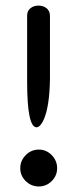

<svg xmlns="http://www.w3.org/2000/svg" viewBox="-20 -675 280 694"><path d="M120.1 -1Q92.8 -1 73 -20.5Q53.2 -40 53.2 -67.1Q53.2 -94.2 73 -114.3Q92.8 -134.3 120.1 -134.3Q147.5 -134.3 167 -114.3Q186.5 -94.2 186.5 -67.1Q186.5 -40 167 -20.5Q147.5 -1 120.1 -1ZM78.1 -379.4V-618.2Q78.1 -635.7 90.1 -645.3Q102.1 -654.8 119.1 -654.8Q136.2 -654.8 148.2 -645.3Q160.2 -635.7 160.6 -618.2V-390.6Q159.2 -288.1 137.2 -240.7Q125.5 -215.8 112.3 -214.8Q78.1 -214.8 78.1 -379.4Z"/></svg>

Font: Shahab
Style: Regular
Weight: 400
Designer: Mohammad Saleh Souzanchi
Foundry: http://font-store.ir
Version: Version:0.0.2;RFB:1.2.5;Building:2016-11-27 11:18:45.721916